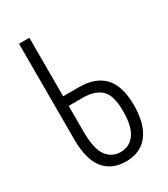

<svg xmlns="http://www.w3.org/2000/svg" viewBox="-178 -798 775 884"><g transform="rotate(-30 209.0 -356.0)"><path d="M227 2Q152 2 111 -48.5Q70 -99 70 -207V-714H125V-403H209Q297 -403 342 -354.5Q387 -306 387 -205Q387 -106 346 -52Q305 2 227 2ZM227 -48Q274 -48 302 -86Q330 -124 330 -206Q330 -292 296 -322Q262 -352 201 -352H125V-214Q125 -124 152.5 -86Q180 -48 227 -48Z"/></g></svg>

Font: Noto Sans ExtraCondensed Light
Style: Regular
Weight: 300
Width: 2
Designer: Monotype Design Team
Foundry: Monotype Imaging Inc.
Version: Version 2.013; ttfautohint (v1.8.4.7-5d5b)